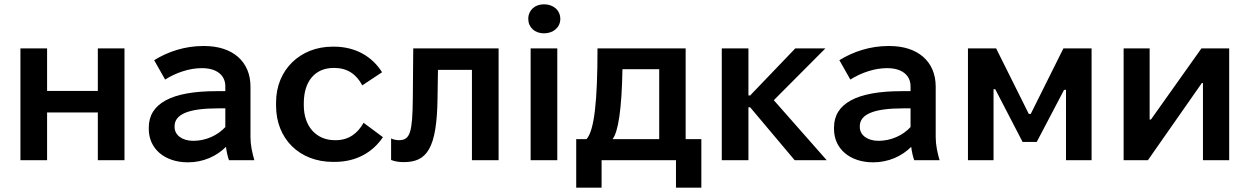

<svg xmlns="http://www.w3.org/2000/svg" viewBox="-20 -745 5812 893"><path d="M75 0H199V-222H435V0H559V-520H435V-322H199V-520H75Z M854 10C925 10 987 -18 1031 -62C1034 -39 1039 -16 1045 0H1163C1153 -34 1145 -71 1145 -107V-342C1145 -459 1062 -531 930 -531H924C841 -531 761 -505 697 -465L748 -375C800 -408 863 -428 917 -428H920C989 -428 1028 -394 1028 -344V-321H986C777 -321 672 -263 672 -152V-145C672 -53 746 10 854 10ZM879 -90C827 -90 792 -117 792 -154V-158C792 -213 856 -241 993 -241H1028V-154C992 -115 937 -90 879 -90Z M1529 8H1536C1637 8 1713 -36 1761 -107L1671 -174C1644 -125 1602 -93 1542 -93H1537C1452 -93 1393 -156 1393 -255V-265C1393 -368 1446 -429 1532 -429H1535C1594 -429 1637 -401 1665 -348L1757 -409C1711 -482 1634 -528 1533 -528H1527C1376 -528 1264 -420 1264 -269V-253C1264 -100 1372 8 1529 8Z M1858 9C1965 9 2012 -53 2015 -288L2017 -420H2175V0H2299V-520H1902L1900 -285C1898 -133 1889 -93 1836 -93C1826 -93 1811 -95 1799 -101V-1C1817 6 1835 9 1858 9Z M2510 -590C2554 -590 2586 -618 2586 -657C2586 -697 2554 -725 2510 -725C2467 -725 2437 -697 2437 -657C2437 -618 2467 -590 2510 -590ZM2448 0H2572V-520H2448Z M2660 128H2778V0H3124V128H3242V-98H3169V-520H2759C2759 -273 2744 -138 2708 -98H2660ZM2829 -98C2855 -130 2872 -237 2875 -423H3046V-98Z M3337 0H3461V-246H3469L3676 0H3825L3579 -279L3819 -520H3679L3469 -301H3461V-520H3337Z M4041 10C4112 10 4174 -18 4218 -62C4221 -39 4226 -16 4232 0H4350C4340 -34 4332 -71 4332 -107V-342C4332 -459 4249 -531 4117 -531H4111C4028 -531 3948 -505 3884 -465L3935 -375C3987 -408 4050 -428 4104 -428H4107C4176 -428 4215 -394 4215 -344V-321H4173C3964 -321 3859 -263 3859 -152V-145C3859 -53 3933 10 4041 10ZM4066 -90C4014 -90 3979 -117 3979 -154V-158C3979 -213 4043 -241 4180 -241H4215V-154C4179 -115 4124 -90 4066 -90Z M4482 0H4601V-330H4609L4736 -85H4802L4929 -327H4938V0H5057V-520H4926L4774 -215H4765L4613 -520H4482Z M5206 0H5319L5570 -359H5575V0H5697V-520H5568L5333 -189H5327V-520H5206Z"/></svg>

Font: Fixel Display SemiBold
Style: Regular
Weight: 600
Designer: AlfaBravo + MacPaw
Foundry: Kyrylo Tkachov, Marchela Mozhyna, Serhii Makarenko, Maria Weinstein, Zakhar Kryvoshyya
Version: Version 1.211